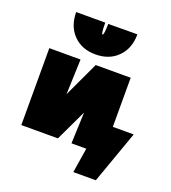

<svg xmlns="http://www.w3.org/2000/svg" viewBox="-143 -765 902 1011"><g transform="rotate(20 307.5 -259.5)"><path d="M615 -156 510 139H384L406 0H323L330 -175L247 0H42V-431H217L210 -234L302 -431H498V-156ZM453 -658 290 -657Q290 -629 287.5 -611.5Q285 -594 281 -594Q273 -594 273 -658H110Q110 -579 157 -531Q204 -483 281 -483Q358 -483 405.5 -531Q453 -579 453 -658Z"/></g></svg>

Font: Ysabeau Heavy
Style: Regular
Weight: 800
Designer: Christian Thalmann (Catharsis Fonts)
Version: Version 0.003